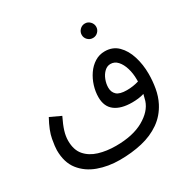

<svg xmlns="http://www.w3.org/2000/svg" viewBox="-177 -785 1128 1140"><g transform="rotate(-30 387.0 -215.0)"><path d="M326 188Q247 188 179.5 163.5Q112 139 71 87Q30 35 30 -49Q30 -72 39 -122.5Q48 -173 87 -244L160 -210Q137 -163 126.5 -129Q116 -95 116 -64Q116 -1 147.5 35.5Q179 72 231.5 88Q284 104 348 104Q464 104 537.5 62.5Q611 21 631 -40Q637 -60 642 -82Q623 -76 602 -73.5Q581 -71 560 -71Q484 -71 442.5 -102.5Q401 -134 401 -198Q401 -236 413 -274.5Q425 -313 447 -345Q469 -377 500 -396.5Q531 -416 569 -416Q623 -416 658.5 -381Q694 -346 711.5 -289.5Q729 -233 729 -170Q729 -121 720.5 -72.5Q712 -24 691 17Q659 79 604.5 117Q550 155 479 171.5Q408 188 326 188ZM480 -218Q480 -187 500 -168.5Q520 -150 569 -150Q612 -150 651 -162Q651 -169 651 -176Q651 -218 640 -254Q629 -290 609 -312Q589 -334 561 -334Q538 -334 519.5 -316.5Q501 -299 490.5 -272Q480 -245 480 -218ZM550 -519Q529 -519 514.5 -533.5Q500 -548 500 -568Q500 -588 514.5 -603Q529 -618 550 -618Q570 -618 584.5 -603Q599 -588 599 -568Q599 -548 584.5 -533.5Q570 -519 550 -519Z"/></g></svg>

Font: Noto Sans Living
Style: Regular
Weight: 400
Designer: Monotype Design Team
Foundry: Monotype Imaging Inc.
Version: Version 2.013; ttfautohint (v1.8.4.7-5d5b)